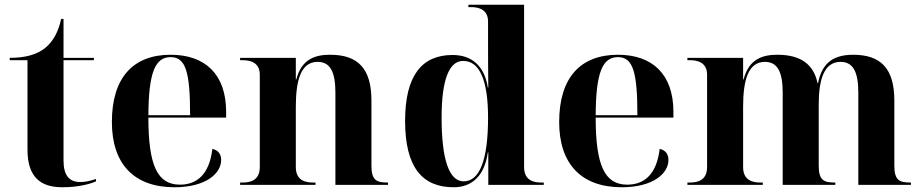

<svg xmlns="http://www.w3.org/2000/svg" viewBox="-20 -780 3889 810"><path d="M243 10C313 10 364 -5 385 -15V-25C359 -16 337 -12 319 -12C272 -12 248 -40 248 -103V-526H376V-536H248V-700H238C226 -645 204 -605 171 -578C135 -549 86 -536 21 -536V-526H96V-148C96 -31 153 10 243 10Z M716 10C848 10 913 -48 913 -105C913 -127 903 -146 876 -152C863 -42 809 -1 739 -1C644 -1 606 -82 606 -284H934V-308C934 -467 845 -549 700 -549C542 -549 452 -453 452 -265C452 -91 543 10 716 10ZM782 -294H606C607 -475 635 -539 700 -539C764 -539 782 -475 782 -294Z M993 0H1311V-10H1299C1270 -10 1228 -18 1228 -75V-329C1228 -441 1249 -519 1320 -519C1374 -519 1395 -475 1395 -389V0H1617V-10H1614C1569 -10 1547 -19 1547 -81V-356C1547 -491 1490 -549 1373 -549C1314 -549 1253 -534 1230 -445H1228V-536H993V-526H1005C1033 -526 1076 -518 1076 -465V-75C1076 -18 1034 -10 1005 -10H993Z M1894 10C1969 10 2024 -36 2038 -137H2040V0H2274V-10H2262C2233 -10 2191 -18 2191 -75V-760H1956V-750H1968C1996 -750 2039 -742 2039 -689V-589C2039 -556 2039 -491 2040 -411H2038C2023 -504 1969 -548 1889 -548C1761 -548 1689 -463 1689 -270C1689 -76 1760 10 1894 10ZM1936 -15C1875 -15 1843 -106 1843 -284C1843 -442 1874 -523 1934 -523C2003 -523 2039 -442 2039 -284C2039 -106 2004 -15 1936 -15Z M2603 10C2735 10 2800 -48 2800 -105C2800 -127 2790 -146 2763 -152C2750 -42 2696 -1 2626 -1C2531 -1 2493 -82 2493 -284H2821V-308C2821 -467 2732 -549 2587 -549C2429 -549 2339 -453 2339 -265C2339 -91 2430 10 2603 10ZM2669 -294H2493C2494 -475 2522 -539 2587 -539C2651 -539 2669 -475 2669 -294Z M2880 0H3198V-10H3186C3157 -10 3115 -18 3115 -75V-329C3115 -441 3136 -519 3207 -519C3261 -519 3282 -475 3282 -389V0H3504V-10H3501C3456 -10 3434 -19 3434 -81V-339C3434 -441 3455 -519 3526 -519C3580 -519 3601 -475 3601 -389V0H3823V-10H3820C3775 -10 3753 -19 3753 -81V-356C3753 -491 3696 -549 3579 -549C3485 -549 3446 -504 3431 -429H3429C3413 -509 3357 -549 3260 -549C3201 -549 3140 -534 3117 -445H3115V-536H2880V-526H2892C2920 -526 2963 -518 2963 -465V-75C2963 -18 2921 -10 2892 -10H2880Z"/></svg>

Font: Noto Serif Display
Style: Bold
Weight: 700
Designer: Monotype Design Team
Foundry: Monotype Imaging Inc.
Version: Version 2.009